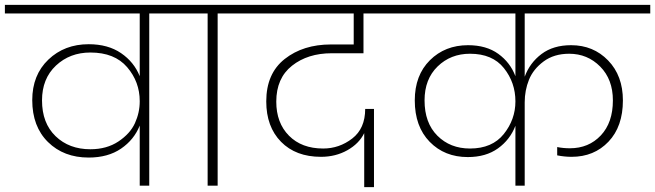

<svg xmlns="http://www.w3.org/2000/svg" viewBox="-52 -760 2682 786"><path d="M318 -149Q385 -149 433 -181Q481 -213 500.5 -256Q520 -299 520 -345V-346Q520 -425 468.5 -485Q417 -545 318 -545Q234 -545 177 -491.5Q120 -438 120 -349Q120 -256 175.5 -202.5Q231 -149 318 -149ZM711 -705H559V0H520V-246Q497 -188 443.5 -151.5Q390 -115 311 -115Q209 -115 144.5 -178.5Q80 -242 80 -350Q80 -453 146 -516Q212 -579 311 -579Q390 -579 443.5 -542.5Q497 -506 520 -448V-705H-32V-740H711Z M798 0V-705H647V-740H990V-705H839V0Z M926 -705V-740H1598V-705H1436V-542H1306Q1208 -542 1143.5 -491Q1079 -440 1079 -344Q1079 -257 1131 -204.5Q1183 -152 1271 -152Q1337 -152 1390 -193Q1443 -234 1443 -314H1479V6H1439V-215Q1418 -172 1370 -145Q1322 -118 1262 -118Q1159 -118 1098.5 -179.5Q1038 -241 1038 -345Q1038 -459 1113.5 -518.5Q1189 -578 1303 -578H1396V-705Z M2058 0V-245Q2036 -188 1986.5 -152.5Q1937 -117 1863 -117Q1768 -117 1707 -179.5Q1646 -242 1646 -349Q1646 -452 1708 -513.5Q1770 -575 1864 -575Q1939 -575 1988 -539.5Q2037 -504 2058 -448V-705H1534V-740H2610V-705H2096V-446Q2117 -503 2165 -539Q2213 -575 2286 -575Q2377 -575 2437.5 -512.5Q2498 -450 2498 -349Q2498 -242 2439 -180Q2380 -118 2288 -118Q2259 -118 2229 -124V-158Q2254 -153 2281 -153Q2358 -153 2407.5 -205.5Q2457 -258 2457 -349Q2457 -435 2405 -487.5Q2353 -540 2278 -540Q2216 -540 2173.5 -508.5Q2131 -477 2113.5 -433.5Q2096 -390 2096 -341V0ZM1872 -152Q1963 -152 2010.5 -211.5Q2058 -271 2058 -345Q2058 -422 2011 -481Q1964 -540 1872 -540Q1793 -540 1739.5 -488Q1686 -436 1686 -349Q1686 -257 1738.5 -204.5Q1791 -152 1872 -152Z"/></svg>

Font: Poppins ExtraLight
Style: Regular
Weight: 275
Designer: Ninad Kale (Devanagari), Jonny Pinhorn (Latin)
Foundry: Indian Type Foundry
Version: Version 3.200;PS 1.000;hotconv 16.6.54;makeotf.lib2.5.65590